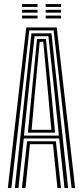

<svg xmlns="http://www.w3.org/2000/svg" viewBox="-20 -937 414 957"><path d="M19 0 110.8 -800H262.8L354.5 0H336.8L247.2 -785.5H126L36.8 0ZM89.2 0 115 -232.8H258.5L284 0H266.2L244.2 -218.2H129.2L107.2 0ZM54 0 136.8 -770.8H236.5L319.5 0H301.5L275 -247H98.5L72 0ZM99.5 -261.2H273.5L251 -480.5L221.2 -756.5H152.2L122 -480.5ZM119 -275.8 138.8 -480.5 164.5 -742.8H209L235.2 -480.5L254.5 -275.8ZM137.5 -290H236L218.8 -480.5L195.8 -728.2H177.8L154.5 -480.5ZM207.5 -902.5V-916.8H284.2V-902.5ZM90 -845V-859.2H167V-845ZM90 -873.8V-888H167V-873.8ZM90 -902.5V-916.8H167V-902.5ZM207.5 -845V-859.2H284.2V-845ZM207.5 -873.8V-888H284.2V-873.8Z"/></svg>

Font: Big Shoulders Inline Display Thin SemiBold
Style: Regular
Weight: 600
Version: Version 2.002